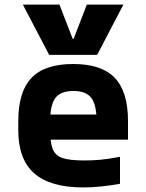

<svg xmlns="http://www.w3.org/2000/svg" viewBox="-20 -810 640 840"><path d="M80 -790H240L298 -640H302L360 -790H520L405 -570H195ZM344 10Q200 10 130 -51.5Q60 -113 60 -240V-280Q60 -409 118 -469.5Q176 -530 300 -530Q424 -530 482 -469.5Q540 -409 540 -280V-199H138V-309H436L403 -274Q403 -350 380 -381Q357 -412 301 -412Q245 -412 222 -381Q199 -350 199 -274V-246Q199 -188 210.5 -158.5Q222 -129 254 -118.5Q286 -108 349 -108Q384 -108 418.5 -111Q453 -114 505 -124V-6Q468 1 425.5 5.5Q383 10 344 10Z"/></svg>

Font: M PLUS Code Latin Expanded
Style: Bold
Weight: 700
Width: 7
Designer: Coji Morishita
Foundry: UNDERFOREST DESIGN
Version: Version 1.002; ttfautohint (v1.8.3)